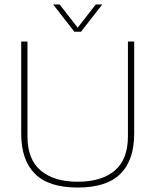

<svg xmlns="http://www.w3.org/2000/svg" viewBox="-20 -830 696 860"><path d="M313 -688 218 -810H247L328 -706L409 -810H438L343 -688ZM328 10Q198 10 136.5 -51.5Q75 -113 75 -231V-644H103V-219Q103 -116 162.5 -66Q222 -16 328 -16Q435 -16 494 -66Q553 -116 553 -219V-644H581V-231Q581 -113 519.5 -51.5Q458 10 328 10Z"/></svg>

Font: Kanit Thin
Style: Regular
Weight: 250
Designer: Katatrad Team
Foundry: CadsonDemak
Version: Version 2.000; ttfautohint (v1.8.3)